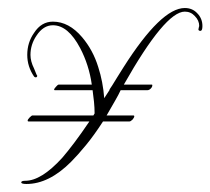

<svg xmlns="http://www.w3.org/2000/svg" viewBox="-20 -430 525 479"><path d="M485 -365Q485 -353 480 -353Q475 -353 475 -357Q475 -358 475.5 -359Q476 -360 476 -361Q476 -363 476.5 -363.5Q477 -364 477 -365Q477 -379 466 -390Q456 -401 441 -401Q392 -401 289 -219H359Q360 -219 360 -217Q360 -213 356 -209Q352 -205 348 -205H281Q276 -194 267 -178.5Q258 -163 246 -142H313Q315 -142 315 -140Q315 -137 311 -132Q306 -127 303 -127H237Q215 -93 194.5 -68Q174 -43 157 -26Q102 29 46 29Q33 29 33 25Q33 21 43 21Q83 21 135 -36Q148 -51 165 -73.5Q182 -96 203 -127H51Q49 -127 49 -129Q49 -132 54 -137Q59 -142 61 -142H213L216 -147Q216 -161 214.5 -176Q213 -191 211 -205H117Q115 -205 115 -206Q115 -209 120 -214Q124 -219 127 -219H209Q202 -268 180 -310Q150 -367 112 -367Q88 -367 71 -341Q56 -319 56 -293Q56 -277 65 -259Q73 -238 73 -242Q73 -237 69 -237Q67 -237 65 -239Q48 -264 48 -293Q48 -324 65 -348Q83 -376 112 -376Q152 -376 185 -337Q212 -305 225 -263Q237 -226 240 -185L253 -205Q253 -207 255 -209.5Q257 -212 260 -217Q265 -225 272 -236.5Q279 -248 288 -262Q382 -410 441 -410Q460 -410 472 -397Q485 -384 485 -365Z"/></svg>

Font: Lovers Quarrel
Style: Regular
Weight: 400
Designer: Robert E. Leuschke
Foundry: Robert E. Leuschke
Version: Version 1.010; ttfautohint (v1.8.3)